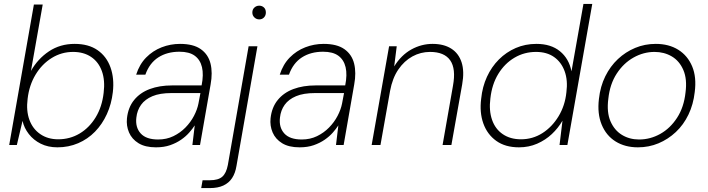

<svg xmlns="http://www.w3.org/2000/svg" viewBox="-20 -740 3612 980"><path d="M273 12Q225 12 188 -6.5Q151 -25 127 -56Q103 -87 95 -123L66 0H27L153 -717H198L138 -378Q173 -440 230 -478Q287 -516 361 -516Q432 -516 478 -484Q524 -452 544 -396Q564 -340 556 -270Q549 -209 525.5 -157.5Q502 -106 465 -68Q428 -30 379 -9Q330 12 273 12ZM277 -29Q337 -29 386.5 -58.5Q436 -88 468.5 -141.5Q501 -195 509 -266Q517 -330 500 -377Q483 -424 445 -449.5Q407 -475 353 -475Q294 -475 244 -444Q194 -413 161.5 -359Q129 -305 121 -236Q113 -175 130 -128.5Q147 -82 185.5 -55.5Q224 -29 277 -29Z M776 12Q721 12 687 -9Q653 -30 638.5 -64Q624 -98 628 -136Q634 -192 664.5 -229.5Q695 -267 744.5 -285.5Q794 -304 858 -304H1009Q1020 -359 1011 -397Q1002 -435 974 -455.5Q946 -476 896 -476Q833 -476 788 -447Q743 -418 722 -359H675Q692 -412 726 -446.5Q760 -481 805 -498.5Q850 -516 899 -516Q967 -516 1005 -489Q1043 -462 1054.5 -415.5Q1066 -369 1055 -309L1001 0H962L974 -100Q963 -83 946 -63.5Q929 -44 904.5 -27Q880 -10 848.5 1Q817 12 776 12ZM787 -28Q830 -28 865 -45Q900 -62 926.5 -89Q953 -116 970 -148.5Q987 -181 993 -212L1003 -265H855Q796 -265 758 -249Q720 -233 700 -205Q680 -177 676 -140Q670 -90 698 -59Q726 -28 787 -28Z M1007 220 1014 180H1051Q1094 180 1114.5 162Q1135 144 1143 102L1249 -504H1294L1187 107Q1181 144 1164.5 169Q1148 194 1120 207Q1092 220 1051 220ZM1303 -641Q1289 -641 1278.5 -651Q1268 -661 1268 -676Q1268 -692 1278.5 -701.5Q1289 -711 1303 -711Q1317 -711 1327 -702Q1337 -693 1337 -676Q1337 -661 1327.5 -651Q1318 -641 1303 -641Z M1509 12Q1454 12 1420 -9Q1386 -30 1371.5 -64Q1357 -98 1361 -136Q1367 -192 1397.5 -229.5Q1428 -267 1477.5 -285.5Q1527 -304 1591 -304H1742Q1753 -359 1744 -397Q1735 -435 1707 -455.5Q1679 -476 1629 -476Q1566 -476 1521 -447Q1476 -418 1455 -359H1408Q1425 -412 1459 -446.5Q1493 -481 1538 -498.5Q1583 -516 1632 -516Q1700 -516 1738 -489Q1776 -462 1787.5 -415.5Q1799 -369 1788 -309L1734 0H1695L1707 -100Q1696 -83 1679 -63.5Q1662 -44 1637.5 -27Q1613 -10 1581.5 1Q1550 12 1509 12ZM1520 -28Q1563 -28 1598 -45Q1633 -62 1659.5 -89Q1686 -116 1703 -148.5Q1720 -181 1726 -212L1736 -265H1588Q1529 -265 1491 -249Q1453 -233 1433 -205Q1413 -177 1409 -140Q1403 -90 1431 -59Q1459 -28 1520 -28Z M1877 0 1966 -504H2005L1992 -401Q2028 -459 2079.5 -487.5Q2131 -516 2188 -516Q2245 -516 2283 -492Q2321 -468 2336 -422Q2351 -376 2339 -309L2284 0H2239L2292 -302Q2308 -389 2278 -432Q2248 -475 2175 -475Q2127 -475 2085 -452Q2043 -429 2013 -385Q1983 -341 1971 -276L1922 0Z M2629 12Q2559 12 2513 -21Q2467 -54 2447 -110Q2427 -166 2436 -236Q2442 -297 2465.5 -348Q2489 -399 2526.5 -436.5Q2564 -474 2612.5 -495Q2661 -516 2718 -516Q2792 -516 2838 -478.5Q2884 -441 2897 -376L2958 -720H3003L2876 0H2836L2851 -124Q2829 -86 2796.5 -55.5Q2764 -25 2721.5 -6.5Q2679 12 2629 12ZM2639 -29Q2699 -29 2748.5 -60.5Q2798 -92 2831 -146.5Q2864 -201 2871 -269Q2879 -330 2862 -376.5Q2845 -423 2808 -449Q2771 -475 2716 -475Q2656 -475 2606 -445.5Q2556 -416 2523.5 -363Q2491 -310 2483 -238Q2475 -176 2491.5 -128.5Q2508 -81 2546.5 -55Q2585 -29 2639 -29Z M3236 12Q3170 12 3122 -18Q3074 -48 3051 -104Q3028 -160 3037 -235Q3044 -299 3069.5 -350.5Q3095 -402 3134 -438.5Q3173 -475 3222 -495.5Q3271 -516 3327 -516Q3394 -516 3442 -486Q3490 -456 3513 -401Q3536 -346 3526 -270Q3519 -207 3494 -155Q3469 -103 3429.5 -66Q3390 -29 3341 -8.5Q3292 12 3236 12ZM3242 -28Q3299 -28 3350 -56.5Q3401 -85 3436 -139Q3471 -193 3479 -268Q3488 -336 3468 -382.5Q3448 -429 3409 -452Q3370 -475 3321 -475Q3265 -475 3214 -446.5Q3163 -418 3128 -364.5Q3093 -311 3085 -236Q3076 -167 3096 -121Q3116 -75 3154.5 -51.5Q3193 -28 3242 -28Z"/></svg>

Font: DM Sans ExtraLight
Style: Italic
Weight: 250
Italic angle: -10°
Designer: Colophon Foundry, Jonny Pinhorn
Foundry: Colophon Foundry
Version: Version 4.004;gftools[0.9.30]